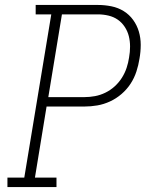

<svg xmlns="http://www.w3.org/2000/svg" viewBox="-20 -755 640 775"><path d="M10 0V-38H78L187 -697H124V-735H375Q403 -735 430 -729.5Q457 -724 479.5 -710Q502 -696 517.5 -674.5Q533 -653 540.5 -627.5Q548 -602 548 -574Q548 -546 543 -518Q539 -492 530.5 -466Q522 -440 507 -417Q492 -394 470.5 -375.5Q449 -357 424 -345.5Q399 -334 373 -329.5Q347 -325 321 -325H168L121 -38H208V0ZM175 -363H321Q342 -363 363.5 -367Q385 -371 405.5 -381Q426 -391 443 -406.5Q460 -422 472 -441Q484 -460 491 -481Q498 -502 501 -523Q505 -545 505 -567Q505 -589 500 -609Q495 -629 483.5 -646.5Q472 -664 455.5 -675.5Q439 -687 418 -692Q397 -697 375 -697H230Z"/></svg>

Font: Iosevka Slab XLtEx
Style: Italic
Weight: 200
Width: 7
Italic angle: -9°
Monospace: yes
Designer: Belleve Invis
Foundry: Belleve Invis
Version: Version 11.1.0; ttfautohint (v1.8.3)